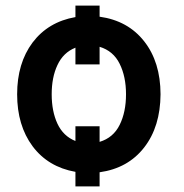

<svg xmlns="http://www.w3.org/2000/svg" viewBox="-20 -610 659 689"><path d="M337.4 58.9H250.7V6.7Q152.7 -10.7 96.9 -85.2Q41.5 -159.8 41.5 -271.7Q41.5 -383.2 96.9 -457.4Q153.1 -531.6 250.7 -548.7V-589.8H337.4V-550.1Q439.3 -535.9 497.5 -461.6Q555.8 -387.4 556.1 -271.7Q555.4 -155.5 497.5 -81Q439.3 -6 337.4 8.2ZM337.4 -100.9Q386.7 -115.8 409.4 -161.9Q432.2 -207.7 432.2 -271.7Q432.2 -335.2 409.4 -381Q386.7 -427.2 337.4 -442.1V-378.9H250.7V-438.9Q207 -421.5 186.1 -376.4Q165.5 -332.7 165.5 -271.7Q165.5 -210.6 186.1 -166.2Q207 -121.4 250.7 -104V-157H337.4Z"/></svg>

Font: Linik Sans SemiBold
Style: Regular
Weight: 600
Designer: Fonts by Rasmus Andersson / Changes by Cristiano Sobral with parts from Marc Monis
Foundry: rsms
Version: Version 3.020; ttfautohint (v1.6)